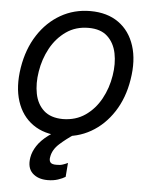

<svg xmlns="http://www.w3.org/2000/svg" viewBox="-54 -597 658 854"><g transform="rotate(5 275.0 -170.0)"><path d="M233.4 11.7Q157.7 11.2 106.9 -24.7Q56.2 -60.5 35.4 -125Q14.6 -189.5 28.3 -275.4Q42 -359.4 82.3 -421.6Q122.6 -483.9 182.6 -518.3Q242.7 -552.7 315.4 -552.7Q390.6 -552.7 441.2 -516.8Q491.7 -481 512.7 -416Q533.7 -351.1 519.5 -264.6Q506.3 -181.6 465.8 -119.4Q425.3 -57.1 365.5 -22.9Q305.7 11.2 233.4 11.7ZM234.4 -63.5Q292 -64 334.5 -93.5Q377 -123 403.3 -171.1Q429.7 -219.2 438.5 -275.4Q447.3 -329.1 438 -375Q428.7 -420.9 398.4 -449.2Q368.2 -477.5 313.5 -477.5Q256.3 -477.5 213.6 -447.5Q170.9 -417.5 144.5 -369.1Q118.2 -320.8 109.4 -264.6Q100.6 -211.4 109.6 -165.5Q118.7 -119.6 149.2 -91.8Q179.7 -64 234.4 -63.5ZM190.4 212.9Q147 212.9 122.3 189Q97.7 165 105.5 119.1Q109.9 92.8 127 66.7Q144 40.5 176.8 15.9Q209.5 -8.8 259.8 -30.3L293 0Q257.3 23.4 228 49.8Q198.7 76.2 193.4 108.4Q189.9 124 196.5 133.1Q203.1 142.1 224.6 141.6Q240.2 142.1 252.9 137.7Q265.6 133.3 274.4 128.9L269.5 191.4Q257.3 199.2 236.8 206.1Q216.3 212.9 190.4 212.9Z"/></g></svg>

Font: Inter Tight
Style: Italic
Weight: 400
Italic angle: -9.39999°
Designer: Rasmus Andersson
Foundry: rsms
Version: Version 3.002